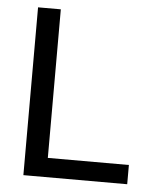

<svg xmlns="http://www.w3.org/2000/svg" viewBox="-47 -646 594 689"><g transform="rotate(5 250.0 -302.0)"><path d="M62.5 -604.5H144.5V-69.3H436.5V0H62.5Z"/></g></svg>

Font: BabelStone Flags
Style: Regular
Weight: 400
Designer: Andrew West
Foundry: BabelStone
Version: Version 4.12